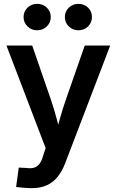

<svg xmlns="http://www.w3.org/2000/svg" viewBox="-20 -764 602 990"><path d="M63 200.2 76.7 100.1 116.7 102.1Q139.2 105.5 155.3 100.6Q171.4 95.7 182.9 81.5Q194.3 67.4 201.2 42.5L215.3 -0.5L13.2 -529.3H146L243.2 -248Q259.3 -200.7 271.7 -153.6Q284.2 -106.4 296.9 -58.6H263.2Q275.9 -106.4 289.3 -153.8Q302.7 -201.2 318.8 -248L417 -529.3H548.3L315.9 78.1Q299.8 120.1 276.6 148.4Q253.4 176.8 220.9 191.4Q188.5 206.1 145.5 206.1Q122.6 206.1 101.1 204.1Q79.6 202.1 63 200.2ZM384.3 -607.9Q355 -607.9 334.7 -627.7Q314.5 -647.5 314.5 -676.3Q314.5 -704.6 334.7 -724.4Q355 -744.1 384.3 -744.1Q414.1 -744.1 434.1 -724.6Q454.1 -705.1 454.1 -676.3Q454.1 -647.5 434.1 -627.7Q414.1 -607.9 384.3 -607.9ZM171.4 -607.9Q142.1 -607.9 121.8 -627.7Q101.6 -647.5 101.6 -676.3Q101.6 -704.6 121.8 -724.4Q142.1 -744.1 171.4 -744.1Q201.2 -744.1 221.4 -724.6Q241.7 -705.1 241.7 -676.3Q241.7 -647.5 221.4 -627.7Q201.2 -607.9 171.4 -607.9Z"/></svg>

Font: Inter 24pt SemiBold
Style: Regular
Weight: 600
Designer: Rasmus Andersson
Foundry: rsms
Version: Version 4.001;git-66647c0bb